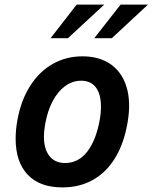

<svg xmlns="http://www.w3.org/2000/svg" viewBox="-20 -805 664 835"><path d="M48 -201.5Q48 -241.5 56 -284.5Q71.5 -369 111 -431.2Q150.5 -493.5 209 -526.8Q267.5 -560 338.5 -560Q402 -560 447.5 -534.2Q493 -508.5 517.2 -460Q541.5 -411.5 541.5 -344.5Q541.5 -309 534 -267.5Q518.5 -180.5 480.8 -118.2Q443 -56 384.8 -23Q326.5 10 251.5 10Q152.5 10 100.2 -45.5Q48 -101 48 -201.5ZM413.5 -282.5Q419 -312 419 -341.5Q419 -395.5 397 -424.8Q375 -454 332.5 -454Q295.5 -454 263.5 -430.8Q231.5 -407.5 209 -365Q186.5 -322.5 176.5 -265.5Q171 -235 171 -211.5Q171 -156.5 195.2 -126.2Q219.5 -96 262.5 -96Q321 -96 359.2 -145.2Q397.5 -194.5 413.5 -282.5ZM504.5 -785H623.5L466.5 -639H390ZM313.5 -785H433.5L275.5 -639H200Z"/></svg>

Font: JuliaMono BoldItalic
Style: Regular
Weight: 700
Italic angle: -9°
Monospace: yes
Designer: cormullion
Foundry: corm
Version: Version 0.049; ttfautohint (v1.8.4)